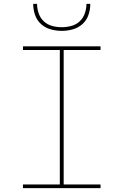

<svg xmlns="http://www.w3.org/2000/svg" viewBox="-20 -975 640 995"><path d="M99 0V-19H290V-716H99V-735H501V-716H310V-19H501V0ZM300 -815Q271 -815 242.5 -823Q214 -831 192.5 -850.5Q171 -870 161.5 -898Q152 -926 152 -955H172Q172 -930 180.5 -905.5Q189 -881 207.5 -864Q226 -847 250.5 -840.5Q275 -834 300 -834Q325 -834 349.5 -840.5Q374 -847 392.5 -864Q411 -881 419.5 -905.5Q428 -930 428 -955H448Q448 -926 438.5 -898Q429 -870 407.5 -850.5Q386 -831 357.5 -823Q329 -815 300 -815Z"/></svg>

Font: Iosevka HT Thin Extended
Style: Regular
Weight: 100
Width: 7
Monospace: yes
Designer: Belleve Invis
Foundry: Belleve Invis
Version: Version 32.3.0; ttfautohint (v1.8.4)